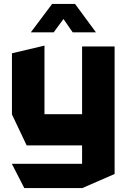

<svg xmlns="http://www.w3.org/2000/svg" viewBox="-20 -756 646 980"><path d="M104 204 41 81V80H399V-14H116L41 -172V-484L206 -523H207V-173H399V-519H565V132L400 204ZM351 -591 304 -659 254 -591H138V-592L246 -736H362H363L469 -592V-591Z"/></svg>

Font: Foldit Thin
Style: Bold
Weight: 700
Version: Version 1.003